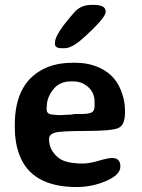

<svg xmlns="http://www.w3.org/2000/svg" viewBox="-20 -752 572 774"><path d="M285.6 -292.5H308.1Q336.9 -292.5 349.1 -298.6Q361.3 -304.7 361.3 -324.2V-340.8Q361.3 -378.4 335.4 -401.1Q309.6 -423.8 277.3 -423.8H264.6Q219.7 -423.8 194.3 -391.1Q168.9 -358.4 168.9 -325.2L168 -319.3V-310.5Q168 -289.6 197.8 -289.6L212.4 -288.1H230.5L233.4 -288.6L266.6 -290Q279.8 -292.5 285.6 -292.5ZM239.7 -557.6H228.5Q201.2 -557.6 201.2 -576.2L201.7 -578.6V-581.1Q201.7 -614.7 281.2 -704.1Q306.6 -732.4 350.6 -732.4H356.4Q405.8 -732.4 405.8 -706.5V-703.6Q405.8 -679.7 314 -597.2Q270 -557.6 239.7 -557.6ZM431.6 -115.2Q465.3 -115.2 465.3 -81.1Q465.3 -46.9 408 -22.5Q350.6 2 289.6 2Q105.5 2 57.6 -129.4Q39.6 -178.7 39.6 -236.8V-248.5Q39.6 -429.2 174.3 -482.4Q216.8 -499 272.5 -499H284.2Q329.1 -499 365.7 -485.4Q438.5 -458.5 465.8 -392.1Q483.9 -348.6 483.9 -309.1V-298.3Q483.9 -247.1 456.3 -235.6Q428.7 -224.1 327.1 -224.1Q225.6 -224.1 201.7 -217.3Q177.7 -210.4 177.7 -191.4Q177.7 -145 217.3 -114.7Q246.1 -92.8 313.5 -92.8Q339.8 -92.8 378.2 -104Q416.5 -115.2 431.6 -115.2Z"/></svg>

Font: Averia Libre
Style: Bold
Weight: 700
Version: Version 1.002